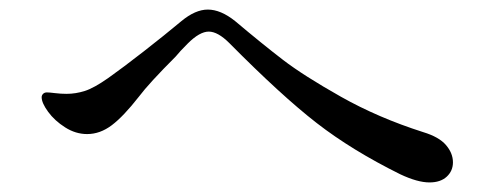

<svg xmlns="http://www.w3.org/2000/svg" viewBox="-20 -564 1040 401"><path d="M816 -200Q715 -250 641.5 -307Q568 -364 459 -474Q435 -498 416 -498Q397 -498 372 -473Q355 -456 347 -446Q291 -390 270 -362Q238 -321 213.5 -302.5Q189 -284 162 -284Q138 -284 116 -298Q94 -312 80.5 -330.5Q67 -349 67 -361Q67 -365 70 -368Q73 -371 78 -371Q83 -371 95 -369.5Q107 -368 119 -368Q138 -368 157 -374Q176 -380 206 -401Q237 -423 280 -456.5Q323 -490 359 -520Q388 -544 414 -544Q441 -544 471 -520Q528 -472 571 -439Q614 -406 692 -362Q770 -318 864 -288Q897 -278 911.5 -261Q926 -244 926 -225Q926 -207 913 -195Q900 -183 877 -183Q852 -183 816 -200Z"/></svg>

Font: Shippori Mincho Medium
Style: Regular
Weight: 500
Designer: FONTDASU
Foundry: FONTDASU / Google Inc. / but / Adobe
Version: Version 3.110; ttfautohint (v1.8.3)